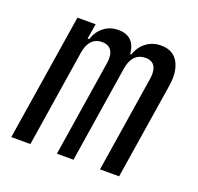

<svg xmlns="http://www.w3.org/2000/svg" viewBox="-103 -671 807 783"><g transform="rotate(20 300.0 -280.0)"><path d="M22 0 109 -550H188L177 -484H184Q195 -519 221.5 -539.5Q248 -560 284 -560Q355 -560 362 -484H367Q378 -519 405.5 -539.5Q433 -560 469 -560Q521 -560 543.5 -521Q566 -482 556 -418L490 0H407L473 -419Q478 -453 466.5 -472Q455 -491 427 -491Q374 -491 360 -430Q359 -425 358 -420L292 0H220L286 -419Q291 -454 278.5 -472.5Q266 -491 238 -491Q210 -491 193 -472.5Q176 -454 171 -420L105 0Z"/></g></svg>

Font: NKDuy Mono
Style: Italic
Weight: 400
Italic angle: -9°
Monospace: yes
Designer: NKDuy
Foundry: NKDuy
Version: Version 2.251; ttfautohint (v1.8.4.7-5d5b)